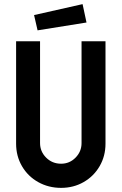

<svg xmlns="http://www.w3.org/2000/svg" viewBox="-20 -906 589 930"><path d="M58 -210V-706H174V-213Q174 -172 203.5 -142.5Q233 -113 276 -113Q317 -113 346 -142.5Q375 -172 375 -213V-706H491V-210Q491 -150 462.5 -101Q434 -52 385 -24Q336 4 276 4Q215 4 165 -24Q115 -52 86.5 -101Q58 -150 58 -210ZM145 -833 380 -886 399 -797 162 -759Z"/></svg>

Font: Lineal Medium
Style: Regular
Weight: 600
Designer: Created by Frank Adebiaye with contributions from Anton Moglia & Ariel Martín Pérez
Created by Frank ADEBIAYE with FontF
Foundry: Velvetyne Type Foundry
Version: Version 2.000